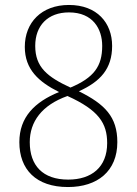

<svg xmlns="http://www.w3.org/2000/svg" viewBox="-20 -744 551 774"><path d="M254 10C373 10 453 -54 453 -171C453 -273 403 -324 298 -376C384 -415 432 -466 432 -559C432 -652 371 -724 258 -724C147 -724 80 -653 80 -555C80 -464 136 -414 218 -373C120 -333 58 -272 58 -171C58 -61 125 10 254 10ZM264 -391C171 -434 122 -473 122 -559C122 -641 173 -694 258 -694C355 -694 392 -627 392 -559C392 -477 359 -431 264 -391ZM255 -20C152 -20 100 -77 100 -171C100 -253 148 -320 252 -357C378 -300 412 -247 412 -167C412 -70 349 -20 255 -20Z"/></svg>

Font: Noto Serif Thai SemiCondensed ExtraLight
Style: Regular
Weight: 200
Width: 4
Designer: Monotype Design Team
Foundry: Monotype Imaging Inc.
Version: Version 2.002